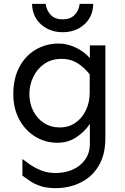

<svg xmlns="http://www.w3.org/2000/svg" viewBox="-20 -723 647 992"><path d="M267.6 249Q222.7 249 190.9 238.8Q159.2 228.5 136.7 213.4Q114.3 198.2 95.7 184.6V98.6Q110.4 109.4 134.3 126.5Q158.2 143.6 191.9 157.2Q225.6 170.9 267.6 170.9Q315.4 170.9 355.5 153.3Q395.5 135.7 419.9 101.6Q444.3 67.4 444.3 19.5V-83Q418.9 -43.9 375.5 -14.6Q332 14.6 276.4 14.6Q213.9 14.6 162.1 -17.1Q110.4 -48.8 79.6 -105.5Q48.8 -162.1 48.8 -236.3Q48.8 -317.4 79.6 -376Q110.4 -434.6 164.1 -466.3Q217.8 -498 284.2 -498Q326.2 -498 369.6 -478Q413.1 -458 444.3 -422.9V-488.3H524.4V-9.8Q524.4 77.1 489.3 134.8Q454.1 192.4 395.5 220.7Q336.9 249 267.6 249ZM289.1 -64.5Q334 -64.5 368.7 -87.9Q403.3 -111.3 423.3 -152.3Q443.4 -193.4 443.4 -245.1V-338.9Q413.1 -377 378.4 -397.9Q343.8 -418.9 298.8 -418.9Q246.1 -418.9 209 -393.1Q171.9 -367.2 151.9 -325.7Q131.8 -284.2 131.8 -236.3Q131.8 -189.5 151.4 -150.4Q170.9 -111.3 206.5 -87.9Q242.2 -64.5 289.1 -64.5ZM303.7 -556.6Q238.3 -556.6 192.9 -596.2Q147.5 -635.7 145.5 -703.1H215.8Q220.7 -668 242.7 -645.5Q264.6 -623 303.7 -623Q342.8 -623 365.2 -645.5Q387.7 -668 391.6 -703.1H461.9Q460 -635.7 415 -596.2Q370.1 -556.6 303.7 -556.6Z"/></svg>

Font: Sen
Style: Regular
Weight: 400
Designer: Kosal Sen, Philatype
Foundry: Philatype
Version: Version 2.000;gftools[0.9.31]